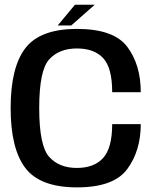

<svg xmlns="http://www.w3.org/2000/svg" viewBox="-20 -806 680 830"><path d="M313 4Q472 4 530.2 -75.2Q588.5 -154.5 588.5 -269.5H465Q465 -166.5 426 -123.2Q387 -80 312 -80Q235.5 -80 192.5 -128Q149.5 -176 149.5 -339Q149.5 -501.5 192.5 -549Q235.5 -596.5 312 -596.5Q387.5 -596.5 426.2 -554.5Q465 -512.5 465 -407.5H588.5Q588.5 -525.5 530.5 -603.2Q472.5 -681 313 -681Q153.5 -681 89.8 -598Q26 -515 26 -339Q26 -163 89.8 -79.5Q153.5 4 313 4ZM229.5 -696H288L389.5 -785.5H304Z"/></svg>

Font: Anybody Thin Medium
Style: Regular
Weight: 500
Version: Version 1.113;gftools[0.9.25]